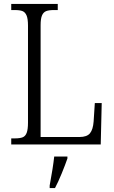

<svg xmlns="http://www.w3.org/2000/svg" viewBox="-20 -733 576 974"><path d="M37 -31H56Q81 -31 95 -36.5Q109 -42 115.5 -59.5Q122 -77 122 -111V-603Q122 -637 115 -654Q108 -671 94.5 -676.5Q81 -682 55 -682H37V-713H273V-682H253Q228 -682 214 -676.5Q200 -671 193 -654.5Q186 -638 186 -605V-38H383Q421 -38 436.5 -57Q452 -76 455 -117L461 -210H496L491 0H37ZM232 208Q249 117 255 61H322V71Q311 103 293 147Q275 191 259 221H232Z"/></svg>

Font: Noto Serif NarrowLight
Style: Regular
Weight: 300
Width: 4
Designer: Monotype Design Team
Foundry: Monotype Imaging Inc.
Version: Version 1.001